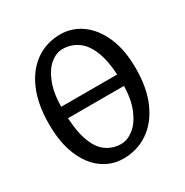

<svg xmlns="http://www.w3.org/2000/svg" viewBox="-150 -745 844 877"><g transform="rotate(-30 272.0 -306.0)"><path d="M253.5 12.6Q192.6 12.6 143.1 -23.2Q93.6 -59 64.9 -127.6Q36.3 -196.3 36.3 -293.3Q36.3 -398 68.1 -471.8Q99.9 -545.5 156.1 -584.7Q212.3 -623.8 285 -623.8Q346.6 -623.8 397 -587.7Q447.3 -551.5 477.4 -483.3Q507.4 -415 507.4 -317.3Q507.4 -213.3 474.6 -139.5Q441.8 -65.7 384.4 -26.6Q326.9 12.6 253.5 12.6ZM278 -50.7Q310.5 -50.7 343.3 -75.9Q376.2 -101.2 398.3 -154.2Q420.5 -207.1 420.5 -289.3Q420.5 -389.7 399.3 -449.1Q378.2 -508.5 342.1 -534.5Q306.1 -560.6 260.5 -560.6Q227.4 -560.6 195.9 -534.8Q164.5 -509.1 144.2 -456.2Q123.9 -403.4 123.9 -321.3Q123.9 -221.5 143.3 -162.2Q162.7 -102.8 197.6 -76.7Q232.4 -50.7 278 -50.7ZM110 -274.2V-334.9H430.5V-274.2Z"/></g></svg>

Font: Ancizar Sans Thin
Style: Regular
Weight: 100
Designer: Cesar Puertas, Viviana Monsalve, Julian Moncada, Julian Prieto, Jose Castro, Mariel Hernandez, Felipe Aragon, Sara Alarc
Version: Version 8.100